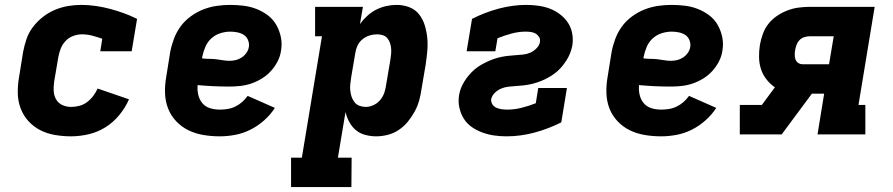

<svg xmlns="http://www.w3.org/2000/svg" viewBox="-20 -548 3640 783"><path d="M270 8Q237 8 204.5 2.5Q172 -3 144.5 -17Q117 -31 96 -54Q75 -77 64 -106.5Q53 -136 52.5 -169Q52 -202 58 -235L74 -335Q79 -362 88 -388.5Q97 -415 114.5 -438Q132 -461 155 -479Q178 -497 204.5 -508Q231 -519 258 -523.5Q285 -528 311 -528Q342 -528 372 -523.5Q402 -519 430 -511.5Q458 -504 485.5 -494Q513 -484 539 -471L517 -339H389L397 -390Q377 -397 356.5 -402.5Q336 -408 314 -408Q297 -408 279 -401.5Q261 -395 248 -381.5Q235 -368 228 -350.5Q221 -333 218 -316L201 -216Q198 -196 199 -177Q200 -158 209 -142.5Q218 -127 234.5 -119.5Q251 -112 270 -112Q287 -112 304 -116.5Q321 -121 335 -131.5Q349 -142 360 -156.5Q371 -171 378 -187L506 -143Q492 -110 467 -79.5Q442 -49 410 -29Q378 -9 341.5 -0.5Q305 8 270 8Z M876 8Q842 8 809.5 2.5Q777 -3 749 -16.5Q721 -30 699 -53Q677 -76 665.5 -105.5Q654 -135 653 -168.5Q652 -202 658 -235L674 -335Q679 -362 689 -389Q699 -416 716 -439.5Q733 -463 757.5 -481Q782 -499 809 -509.5Q836 -520 863.5 -524Q891 -528 918 -528Q947 -528 974.5 -524.5Q1002 -521 1027 -511Q1052 -501 1073 -485Q1094 -469 1107 -446Q1120 -423 1125.5 -396Q1131 -369 1126 -341Q1123 -319 1112 -297.5Q1101 -276 1084.5 -258Q1068 -240 1047.5 -227.5Q1027 -215 1005 -207.5Q983 -200 960.5 -197.5Q938 -195 915 -195Q883 -195 850 -196.5Q817 -198 786 -201Q784 -181 788.5 -161.5Q793 -142 805 -127.5Q817 -113 836 -107Q855 -101 876 -101Q892 -101 908 -103.5Q924 -106 939.5 -113.5Q955 -121 967.5 -132Q980 -143 990 -157L1101 -108Q1083 -80 1057 -57Q1031 -34 1001 -19Q971 -4 939 2Q907 8 876 8ZM916 -300Q929 -300 941.5 -303Q954 -306 965.5 -313.5Q977 -321 985 -332.5Q993 -344 995 -357Q997 -371 991.5 -384.5Q986 -398 974.5 -405.5Q963 -413 948.5 -416Q934 -419 919 -419Q899 -419 878.5 -412.5Q858 -406 842 -391.5Q826 -377 817.5 -357Q809 -337 805 -317L804 -310Q818 -308 832.5 -308Q847 -308 860.5 -306.5Q874 -305 888 -302.5Q902 -300 916 -300Z M1167 215V95H1211L1293 -400H1265V-520H1460L1448 -450Q1461 -468 1478 -483.5Q1495 -499 1515 -509Q1535 -519 1556 -523.5Q1577 -528 1598 -528Q1625 -528 1649.5 -518.5Q1674 -509 1689.5 -489Q1705 -469 1712.5 -444Q1720 -419 1722.5 -393Q1725 -367 1722.5 -339.5Q1720 -312 1716 -285L1699 -185Q1696 -162 1689.5 -138.5Q1683 -115 1671 -93Q1659 -71 1643 -51.5Q1627 -32 1606 -18Q1585 -4 1561 2Q1537 8 1514 8Q1491 8 1469 2Q1447 -4 1431 -17.5Q1415 -31 1404.5 -50.5Q1394 -70 1389 -91L1358 95H1414L1413 215ZM1472 -112Q1488 -112 1504.5 -120Q1521 -128 1532 -142Q1543 -156 1548 -172Q1553 -188 1555 -204L1572 -304Q1574 -316 1575 -328Q1576 -340 1575 -351.5Q1574 -363 1570 -374Q1566 -385 1559 -393Q1552 -401 1541 -404.5Q1530 -408 1518 -408Q1503 -408 1487.5 -403.5Q1472 -399 1458.5 -388Q1445 -377 1438 -362Q1431 -347 1429 -332L1412 -232Q1410 -218 1408.5 -204.5Q1407 -191 1408.5 -178Q1410 -165 1414 -153Q1418 -141 1426 -131Q1434 -121 1446 -116.5Q1458 -112 1472 -112Z M2046 8Q2020 8 1995.5 4.5Q1971 1 1947.5 -7.5Q1924 -16 1904 -30Q1884 -44 1871.5 -64Q1859 -84 1853.5 -108.5Q1848 -133 1852 -159Q1854 -173 1859.5 -187.5Q1865 -202 1873.5 -215.5Q1882 -229 1892 -241Q1902 -253 1914 -263.5Q1926 -274 1939.5 -282Q1953 -290 1967 -296.5Q1981 -303 1995.5 -308Q2010 -313 2025 -316Q2040 -319 2054.5 -320.5Q2069 -322 2083.5 -323Q2098 -324 2113 -325.5Q2128 -327 2142 -333Q2156 -339 2168 -351Q2180 -363 2182 -377Q2184 -388 2178.5 -397Q2173 -406 2164.5 -411Q2156 -416 2145 -417.5Q2134 -419 2123 -419Q2095 -419 2065.5 -411Q2036 -403 2009 -392L2000 -339H1883L1905 -471Q1958 -498 2014.5 -513Q2071 -528 2126 -528Q2151 -528 2176 -524.5Q2201 -521 2223 -512.5Q2245 -504 2264 -489.5Q2283 -475 2296 -455.5Q2309 -436 2313.5 -411.5Q2318 -387 2314 -362Q2311 -347 2305.5 -332.5Q2300 -318 2292 -305Q2284 -292 2274 -279.5Q2264 -267 2252.5 -257Q2241 -247 2227.5 -238.5Q2214 -230 2200 -223.5Q2186 -217 2171 -212Q2156 -207 2141.5 -204Q2127 -201 2112 -199.5Q2097 -198 2082.5 -197Q2068 -196 2053.5 -194.5Q2039 -193 2024.5 -187Q2010 -181 1998 -169.5Q1986 -158 1983 -143Q1982 -132 1988 -122.5Q1994 -113 2004.5 -108.5Q2015 -104 2026 -102.5Q2037 -101 2049 -101Q2078 -101 2107.5 -108.5Q2137 -116 2165 -127L2175 -189H2292L2269 -49Q2215 -22 2158.5 -7Q2102 8 2046 8Z M2676 8Q2642 8 2609.5 2.5Q2577 -3 2549 -16.5Q2521 -30 2499 -53Q2477 -76 2465.5 -105.5Q2454 -135 2453 -168.5Q2452 -202 2458 -235L2474 -335Q2479 -362 2489 -389Q2499 -416 2516 -439.5Q2533 -463 2557.5 -481Q2582 -499 2609 -509.5Q2636 -520 2663.5 -524Q2691 -528 2718 -528Q2747 -528 2774.5 -524.5Q2802 -521 2827 -511Q2852 -501 2873 -485Q2894 -469 2907 -446Q2920 -423 2925.5 -396Q2931 -369 2926 -341Q2923 -319 2912 -297.5Q2901 -276 2884.5 -258Q2868 -240 2847.5 -227.5Q2827 -215 2805 -207.5Q2783 -200 2760.5 -197.5Q2738 -195 2715 -195Q2683 -195 2650 -196.5Q2617 -198 2586 -201Q2584 -181 2588.5 -161.5Q2593 -142 2605 -127.5Q2617 -113 2636 -107Q2655 -101 2676 -101Q2692 -101 2708 -103.5Q2724 -106 2739.5 -113.5Q2755 -121 2767.5 -132Q2780 -143 2790 -157L2901 -108Q2883 -80 2857 -57Q2831 -34 2801 -19Q2771 -4 2739 2Q2707 8 2676 8ZM2716 -300Q2729 -300 2741.5 -303Q2754 -306 2765.5 -313.5Q2777 -321 2785 -332.5Q2793 -344 2795 -357Q2797 -371 2791.5 -384.5Q2786 -398 2774.5 -405.5Q2763 -413 2748.5 -416Q2734 -419 2719 -419Q2699 -419 2678.5 -412.5Q2658 -406 2642 -391.5Q2626 -377 2617.5 -357Q2609 -337 2605 -317L2604 -310Q2618 -308 2632.5 -308Q2647 -308 2660.5 -306.5Q2674 -305 2688 -302.5Q2702 -300 2716 -300Z M2997 0V-120H3087L3140 -192Q3121 -205 3106 -224Q3091 -243 3083.5 -266Q3076 -289 3075.5 -314Q3075 -339 3079 -365Q3083 -387 3091 -409.5Q3099 -432 3113.5 -450.5Q3128 -469 3148.5 -483Q3169 -497 3191.5 -505.5Q3214 -514 3236.5 -517Q3259 -520 3281 -520H3547L3481 -120H3509V0H3314L3341 -166H3291L3199 -42L3168 0ZM3361 -286 3380 -400H3281Q3271 -400 3260 -396.5Q3249 -393 3241 -385Q3233 -377 3229 -366.5Q3225 -356 3223 -345Q3221 -335 3221 -325Q3221 -315 3224 -306Q3227 -297 3235 -291.5Q3243 -286 3253 -286Z"/></svg>

Font: Iosevka Etoile Heavy
Style: Italic
Weight: 900
Italic angle: -9°
Designer: Belleve Invis
Foundry: Belleve Invis
Version: Version 22.1.2; ttfautohint (v1.8.4)